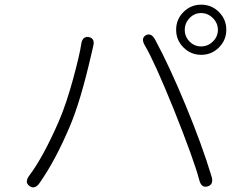

<svg xmlns="http://www.w3.org/2000/svg" viewBox="-20 -812 1040 823"><path d="M150 -28Q129 2 106 -15Q84 -31 106 -60Q166 -140 233 -294Q265 -369 293.5 -474Q322 -579 328 -622Q333 -658 361 -653Q389 -647 379 -612L378 -607Q374 -590 370 -573Q325 -378 280 -272Q219 -127 150 -28ZM870 -13Q843 -5 834 -41Q812 -125 725 -343Q642 -548 601 -617Q583 -648 605 -661Q628 -673 645 -642Q706 -529 776 -360Q846 -191 887 -55Q897 -21 870 -13ZM842.5 -577Q798 -577 766.5 -608.5Q735 -640 735 -684.5Q735 -729 766.5 -760.5Q798 -792 842.5 -792Q887 -792 918.5 -760.5Q950 -729 950 -684.5Q950 -640 918.5 -608.5Q887 -577 842.5 -577ZM842 -613Q871 -613 892.5 -634Q914 -655 914 -684Q914 -713 892.5 -734.5Q871 -756 842 -756Q813 -756 792.5 -734.5Q772 -713 772 -684Q772 -655 792.5 -634Q813 -613 842 -613Z"/></svg>

Font: Resource Han Rounded JP Light
Style: Regular
Weight: 300
Designer: Cyano Hao (round all glyphs); Ryoko NISHIZUKA 西塚涼子 (kana, bopomofo & ideographs); Paul D. Hunt (Latin, Greek & Cyrillic)
Foundry: Cyano Hao
Version: 0.990